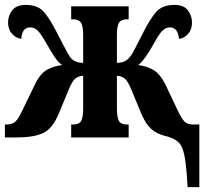

<svg xmlns="http://www.w3.org/2000/svg" viewBox="-25 -562 846 785"><path d="M742 203H790V-53H763Q743 -53 730.5 -64Q718 -75 698 -118L653 -213Q630 -260 602 -276Q574 -292 540 -296Q567 -316 607 -389Q626 -424 639.5 -437Q653 -450 670 -450Q702 -450 707 -403Q729 -406 744.5 -424Q760 -442 760 -470Q760 -498 743 -520Q726 -542 688 -542Q637 -542 611.5 -511Q586 -480 560 -428Q540 -390 528 -365.5Q516 -341 505 -328Q487 -305 453 -305V-418Q453 -458 462.5 -470.5Q472 -483 493 -483H501V-536H266V-483H275Q296 -483 305.5 -470Q315 -457 315 -416V-305Q280 -305 262 -328Q253 -341 240.5 -365.5Q228 -390 208 -428Q182 -480 156.5 -511Q131 -542 81 -542Q42 -542 25 -520Q8 -498 8 -470Q8 -442 24 -424Q40 -406 62 -403Q65 -450 98 -450Q116 -450 129 -437Q142 -424 162 -389Q182 -354 197 -331Q212 -308 229 -296Q194 -292 166 -276Q138 -260 116 -213L70 -118Q50 -75 37 -64Q24 -53 4 -53H-5V0H42Q113 0 151.5 -18Q190 -36 216 -99L254 -191Q270 -231 284 -241.5Q298 -252 315 -252V-121Q315 -81 306.5 -67Q298 -53 275 -53H266V0H501V-53H493Q470 -53 461.5 -67Q453 -81 453 -121V-252Q470 -252 484 -241.5Q498 -231 514 -191L552 -99Q570 -56 593 -35Q616 -14 651 -6Q695 4 713 29.5Q731 55 738 144Z"/></svg>

Font: Noto Serif ExtraCondensed Extra
Style: Regular
Weight: 800
Width: 3
Designer: Monotype Design Team
Foundry: Monotype Imaging Inc.
Version: Version 1.002